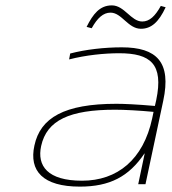

<svg xmlns="http://www.w3.org/2000/svg" viewBox="-20 -685 640 714"><path d="M433 -509C369 -509 298 -501 241 -486L237 -464C299 -480 368 -487 423 -487C540 -487 589 -447 561 -313L556 -291C488 -297 440 -299 413 -299C219 -299 130 -247 108 -144C87 -49 140 9 277 9C388 9 459 -28 517 -114H518L494 0H521L587 -310C618 -454 563 -509 433 -509ZM133 -142C154 -238 239 -277 408 -277C442 -277 499 -274 551 -269L546 -245C513 -91 416 -13 285 -13C157 -13 117 -68 133 -142ZM302 -585 321 -580C342 -618 364 -638 391 -638C433 -638 456 -578 504 -578C542 -578 570 -602 596 -658L578 -663C557 -625 536 -605 509 -605C467 -605 443 -665 396 -665C351 -665 326 -633 302 -585Z"/></svg>

Font: LT Wave Mono Thin
Style: Italic
Weight: 100
Designer: Daniel Lyons
Version: Version 2.5 (Glyphs App)